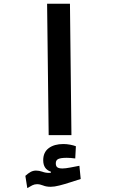

<svg xmlns="http://www.w3.org/2000/svg" viewBox="-20 -713 626 1013"><path d="M236.8 0 228.5 -693.4H349.1L356.9 0ZM124 279.3 113.8 214.8Q127.9 201.7 141.4 194.3Q154.8 187 169.9 187Q186.5 187 203.1 192.9Q219.2 199.2 238.8 199.2Q244.1 199.2 248.5 198.2V192.9Q208 179.7 208 132.3Q208 90.3 237.1 68.6Q266.1 46.9 314.5 46.9Q331.5 46.9 349.9 50.3Q368.2 53.7 380.4 58.6L377 123Q350.6 119.6 332 119.6Q301.3 119.6 287.8 125.7Q274.4 131.8 274.4 148.4Q274.4 164.1 282.7 169.9Q291 175.8 309.6 175.8Q324.7 175.8 350.6 170.9Q376.5 166 398.9 161.6L405.8 231.4Q379.9 239.7 350.6 249Q320.8 258.8 293.7 265.6Q266.6 272.5 248 272.5Q223.6 272.5 207.5 265.6Q190.9 258.8 175.3 258.8Q162.1 258.8 150.6 264.6Q139.2 270.5 124 279.3Z"/></svg>

Font: CaskaydiaCove NF SemiBold
Style: Regular
Weight: 600
Designer: Aaron Bell
Foundry: Saja Typeworks
Version: Version 2111.001; VTT 6.35;Nerd Fonts 3.2.1